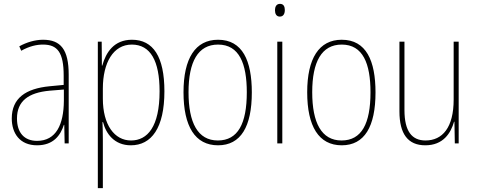

<svg xmlns="http://www.w3.org/2000/svg" viewBox="-20 -743 2475 995"><path d="M203 -537C162 -537 118 -524 80 -503L90 -480C133 -504 170 -512 203 -512C278 -512 310 -471 310 -351V-303L237 -296C113 -284 41 -234 41 -129C41 -53 82 10 172 10C258 10 294 -43 311 -96H313L315 0H336V-356C336 -486 295 -537 203 -537ZM237 -273 311 -279V-220C310 -98 271 -13 172 -13C106 -13 68 -55 68 -129C68 -219 127 -263 237 -273Z M664 -537C571 -537 529 -472 510 -403H508L507 -527H487V232H513V-21C513 -56 512 -88 511 -110H514C529 -51 572 10 658 10C765 10 832 -80 832 -270C832 -449 774 -537 664 -537ZM663 -512C760 -512 807 -427 807 -270C807 -86 744 -15 659 -15C573 -15 513 -96 513 -232V-284C513 -418 567 -512 663 -512Z M1285 -264C1285 -428 1237 -537 1110 -537C992 -537 931 -440 931 -265C931 -88 991 10 1110 10C1228 10 1285 -87 1285 -264ZM957 -265C957 -423 1006 -512 1110 -512C1220 -512 1259 -413 1259 -265C1259 -102 1213 -15 1109 -15C1005 -15 957 -107 957 -265Z M1431 -723C1411 -723 1405 -706 1405 -690C1405 -672 1412 -657 1430 -657C1448 -657 1456 -671 1456 -691C1456 -707 1451 -723 1431 -723ZM1443 -527H1417V0H1443Z M1926 -264C1926 -428 1878 -537 1751 -537C1633 -537 1572 -440 1572 -265C1572 -88 1632 10 1751 10C1869 10 1926 -87 1926 -264ZM1598 -265C1598 -423 1647 -512 1751 -512C1861 -512 1900 -413 1900 -265C1900 -102 1854 -15 1750 -15C1646 -15 1598 -107 1598 -265Z M2357 -527H2331V-227C2331 -82 2273 -15 2185 -15C2115 -15 2076 -62 2076 -173V-527H2050V-166C2050 -49 2094 10 2184 10C2277 10 2316 -53 2333 -112H2335L2337 0H2357Z"/></svg>

Font: Noto Sans Ethiopic Condensed Thin
Style: Regular
Weight: 100
Width: 3
Designer: Monotype Design Team
Foundry: Monotype Imaging Inc.
Version: Version 2.102